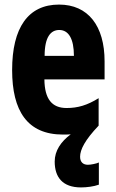

<svg xmlns="http://www.w3.org/2000/svg" viewBox="-20 -578 505 839"><path d="M330 107C330 76 351 34 411 -29V-149C361 -118 320 -106 271 -106C207 -106 175 -145 174 -231H437V-310C437 -465 365 -558 238 -558C103 -558 33 -457 33 -272C33 -94 99 10 255 10C267 10 278 10 289 9C246 41 219 81 219 128C219 196 253 241 334 241C359 241 390 237 412 229V132C402 137 377 142 364 142C344 142 330 131 330 107ZM239 -447C280 -447 303 -408 303 -334H175C175 -417 202 -447 239 -447Z"/></svg>

Font: Noto Sans Kannada ExtraCondensed ExtraBold
Style: Regular
Weight: 800
Width: 2
Designer: Jelle Bosma - Monotype Design Team
Foundry: Monotype Imaging Inc.
Version: Version 2.005